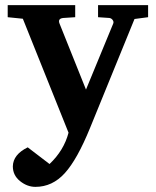

<svg xmlns="http://www.w3.org/2000/svg" viewBox="-20 -508 606 748"><path d="M557 -441 504 -434 331 -10Q281 113 232.5 166.5Q184 220 118 220Q86 220 58 197.5Q30 175 30 140Q31 94 88 66L173 131Q229 78 247 9L69 -435L10 -441V-488H273V-441L227 -438Q204 -436 212 -416L315 -159L421 -416Q424 -423 419 -430Q414 -437 406 -438L362 -441V-488H557Z"/></svg>

Font: Apparatus SIL
Style: Bold
Weight: 700
Version: Version 1.0